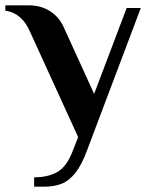

<svg xmlns="http://www.w3.org/2000/svg" viewBox="-36 -500 565 720"><path d="M92 200V165Q144 165 179 145Q214 125 236 68L257 14L77 -380Q61 -417 37.5 -436.5Q14 -456 -16 -460V-480H72Q117 -480 151 -458.5Q185 -437 202 -400L317 -148L439 -470H492L290 65Q270 119 246.5 148.5Q223 178 195 189Q167 200 132 200Z"/></svg>

Font: El Messiri
Style: Regular
Weight: 400
Designer: Mohamed Gaber
Foundry: Kief Type Foundry
Version: Version 2.020